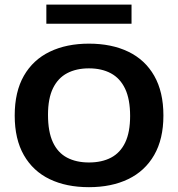

<svg xmlns="http://www.w3.org/2000/svg" viewBox="-20 -788 756 816"><path d="M358 7.5Q262 7.5 191.2 -26.5Q120.5 -60.5 81.5 -128.5Q42.5 -196.5 42.5 -297Q42.5 -398 81.5 -466Q120.5 -534 191.5 -568.2Q262.5 -602.5 358 -602.5Q454.5 -602.5 525.5 -568.2Q596.5 -534 635.5 -465.8Q674.5 -397.5 674.5 -297Q674.5 -197 635.2 -129Q596 -61 525 -26.8Q454 7.5 358 7.5ZM358 -97.5Q413 -97.5 452.2 -118.2Q491.5 -139 512.2 -182.5Q533 -226 533 -295Q533 -366 511.8 -410.8Q490.5 -455.5 451.2 -476.5Q412 -497.5 358 -497.5Q304.5 -497.5 265.5 -477Q226.5 -456.5 205.2 -413Q184 -369.5 184 -300Q184 -228 204.8 -183.5Q225.5 -139 264.8 -118.2Q304 -97.5 358 -97.5ZM177 -687V-768.5H539V-687Z"/></svg>

Font: Encode Sans SC SemiExpanded SemiBold
Style: Regular
Weight: 600
Width: 6
Designer: Multiple Designers
Foundry: Impallari Type
Version: Version 3.002